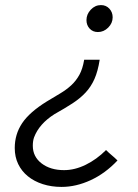

<svg xmlns="http://www.w3.org/2000/svg" viewBox="-20 -731 541 755"><path d="M164 -332Q192 -349 216.5 -363.5Q241 -378 260 -395.5Q279 -413 292 -436.5Q305 -460 311 -496H372Q365 -451 351.5 -420.5Q338 -390 316.5 -367Q295 -344 265 -324.5Q235 -305 194 -282Q134 -244 114 -191Q109 -177 109 -158Q109 -115 143.5 -88.5Q178 -62 232 -62Q274 -62 317 -83Q360 -104 397 -141Q408 -130 419.5 -120.5Q431 -111 442 -100Q394 -49 336.5 -22.5Q279 4 222 4Q182 4 148 -7Q114 -18 89.5 -38Q65 -58 51.5 -86Q38 -114 38 -149Q38 -203 67 -246.5Q96 -290 164 -332ZM365 -605Q345 -605 332.5 -618.5Q320 -632 320 -652Q320 -675 337 -693Q354 -711 377 -711Q397 -711 410 -697Q423 -683 423 -663Q423 -640 405.5 -622.5Q388 -605 365 -605Z"/></svg>

Font: Rosa Sans Light
Style: Italic
Weight: 300
Italic angle: -12°
Designer: Pentagram / MCKL
Foundry: Pentagram / MCKL
Version: Version 1.005;September 16, 2019;FontCreator 11.5.0.2425 64-